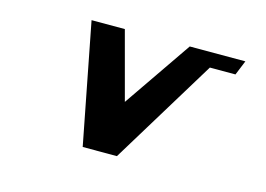

<svg xmlns="http://www.w3.org/2000/svg" viewBox="-75 -659 1106 797"><g transform="rotate(15 477.5 -261.0)"><path d="M330.3 -2H477.3L754.9 -457H864.9L890.6 -520H651.6L450.9 -228L372.6 -520H229.6Z"/></g></svg>

Font: Hussar Milosc
Style: Obl
Weight: 700
Foundry: Cannot Into Space Fonts
Version: Version 1.02